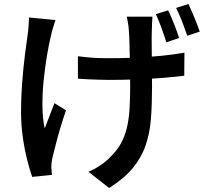

<svg xmlns="http://www.w3.org/2000/svg" viewBox="-20 -856 1040 966"><path d="M747 -772Q746 -756 745 -739.5Q744 -723 744 -706Q743 -693 743 -665.5Q743 -638 743.5 -603.5Q744 -569 744 -533.5Q744 -498 744.5 -468Q745 -438 745 -421Q745 -333 739.5 -260Q734 -187 713 -125.5Q692 -64 648.5 -11Q605 42 529 90L425 8Q453 -3 484.5 -24Q516 -45 536 -67Q568 -98 587.5 -133Q607 -168 617.5 -210Q628 -252 631.5 -304Q635 -356 635 -422Q635 -448 634.5 -488Q634 -528 633 -571Q632 -614 631 -650Q630 -686 628 -706Q627 -724 623.5 -742Q620 -760 618 -772ZM372 -573Q396 -570 421.5 -567.5Q447 -565 473.5 -564Q500 -563 526 -563Q590 -563 659.5 -566Q729 -569 794 -575.5Q859 -582 908 -591L907 -475Q860 -469 797 -464Q734 -459 664.5 -456.5Q595 -454 529 -454Q507 -454 479.5 -455Q452 -456 424.5 -457Q397 -458 372 -460ZM259 -755Q253 -738 246.5 -716Q240 -694 237 -679Q226 -634 216 -574.5Q206 -515 199.5 -450Q193 -385 193.5 -323Q194 -261 205 -210Q215 -236 228.5 -271Q242 -306 254 -337L312 -301Q298 -260 284.5 -215.5Q271 -171 261 -131Q251 -91 244 -63Q241 -52 239.5 -38Q238 -24 238 -16Q239 -8 239.5 3Q240 14 241 24L142 34Q131 4 117.5 -48.5Q104 -101 95 -163.5Q86 -226 86 -288Q86 -370 92 -446Q98 -522 106 -584.5Q114 -647 120 -688Q123 -708 124 -729.5Q125 -751 126 -768ZM826 -804Q840 -775 856 -735Q872 -695 881 -665L817 -643Q807 -676 792.5 -715.5Q778 -755 764 -785ZM928 -836Q942 -807 958.5 -766.5Q975 -726 985 -697L922 -676Q911 -709 896 -748Q881 -787 866 -816Z"/></svg>

Font: Noto Sans JP Thin SemiBold
Style: Regular
Weight: 600
Version: Version 2.004-H2;hotconv 1.0.118;makeotfexe 2.5.65603